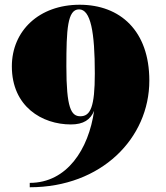

<svg xmlns="http://www.w3.org/2000/svg" viewBox="-20 -780 699 810"><path d="M610 -440C610 -650 487 -760 316 -760C145 -760 30 -650 30 -500C30 -330 158 -255 279 -255C332.5 -255 361.5 -275 377 -312.5C354 -151 263 -8.5 105.5 -8.5V10C408 10 610 -197 610 -440ZM260 -500C260 -655.5 264.5 -740.5 313.5 -740.5C362.5 -740.5 380 -645.5 380 -470C380 -328.5 361.5 -289.5 319 -289.5C280 -289.5 260 -324.5 260 -500Z"/></svg>

Font: Bodoni* 11pt Fatface
Style: Regular
Weight: 900
Version: Version 2.3